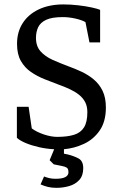

<svg xmlns="http://www.w3.org/2000/svg" viewBox="-20 -680 554 886"><path d="M240.9 186.8Q217.8 186.8 201.2 182.6Q184.6 178.5 167.2 171L183.3 134.4Q194.8 139 207.5 142Q220.2 145 237.1 145Q266.5 145 281.2 137.3Q295.9 129.5 295.9 115.2Q295.9 98.8 288.1 93.7Q280.2 88.6 265 85.8L228 78.3L209 59.3L230 8.8Q193.6 6.8 159.1 -1Q124.6 -8.9 98 -20.2Q71.3 -31.5 57.9 -44.1V-187.2H112L126.6 -87.4Q148.8 -70.9 182.4 -59.6Q216 -48.4 244.1 -48.4Q290.8 -48.4 321.6 -58Q352.4 -67.5 367.7 -92.2Q383.1 -116.8 383.1 -162.4Q383.1 -189.8 372.8 -209.2Q362.5 -228.6 344.4 -242.8Q326.4 -257.1 302.9 -268.1Q279.4 -279.1 253.9 -288.2Q220.6 -300.7 186.2 -314.3Q151.8 -328 122.9 -347.8Q94.1 -367.6 76.4 -398.6Q58.6 -429.5 58.6 -477.4Q58.6 -532.7 84.8 -573.3Q110.9 -614 159.1 -636.8Q207.4 -659.6 273 -659.6Q306.1 -659.6 340.8 -655.6Q375.6 -651.6 403 -645.6Q430.5 -639.6 442 -634.6V-484.5H392.8L374.3 -578.1Q356.8 -587.9 327.1 -594.5Q297.3 -601.1 269.9 -601.1Q219.5 -601.1 192.9 -588.5Q166.2 -575.9 156.1 -554.3Q146 -532.7 146 -505Q146 -466.6 167.2 -443Q188.4 -419.3 222.2 -404.1Q256 -388.8 293.8 -374.8Q325.8 -363.3 356.8 -348.8Q387.8 -334.2 413.1 -313Q438.3 -291.8 453.5 -260.6Q468.6 -229.4 468.6 -183.9Q468.6 -119.2 440.1 -77.9Q411.5 -36.5 367 -16Q322.5 4.6 275.1 8.6V29.2L292.1 32.6Q320.7 39.6 342.4 51.2Q364.1 62.8 364.1 96.1Q364.1 130.6 345.7 150.6Q327.4 170.6 299.1 178.7Q270.8 186.8 240.9 186.8Z"/></svg>

Font: Faustina Light
Style: Regular
Weight: 300
Designer: Alfonso Garcia
Foundry: http://www.omnibus-type.com
Version: Version 1.200